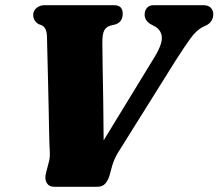

<svg xmlns="http://www.w3.org/2000/svg" viewBox="-20 -720 842 740"><path d="M537.5 -663.5Q537.5 -679.5 546.5 -689.8Q555.5 -700 571.5 -700H763.5Q782.5 -700 792.2 -690.2Q802 -680.5 802 -665.5Q802 -636 774.5 -622L762.5 -616.5Q736.5 -603.5 712.8 -570.2Q689 -537 654.5 -483L435 -132Q426.5 -118 421.5 -106.2Q416.5 -94.5 412 -80L402.5 -45Q397.5 -27 386.8 -13.5Q376 0 353.5 0H189Q169 0 160 -15.2Q151 -30.5 157.5 -54L169.5 -100.5Q173 -114.5 172 -133.8Q171 -153 170.5 -165Q170 -179 169.2 -216.5Q168.5 -254 167.5 -304Q166.5 -354 165.2 -406.8Q164 -459.5 162.8 -505Q161.5 -550.5 161 -578Q160.5 -613 141 -622.5L129 -627Q120 -632 114 -641Q108 -650 108 -663Q108 -678.5 120.8 -689.2Q133.5 -700 151.5 -700H419.5Q453 -700 453 -667Q453 -635.5 425 -626L405 -621Q389 -616.5 381.5 -602.2Q374 -588 374.5 -552.5Q374.5 -528 375.5 -469.5Q376.5 -411 377.8 -334.5Q379 -258 379.5 -179L576.5 -501.5Q607 -552 603.5 -579.5Q600 -607 572.5 -620.5L559.5 -627.5Q537.5 -641.5 537.5 -663.5Z"/></svg>

Font: Fraunces 72pt S050 Black
Style: Italic
Weight: 900
Italic angle: -16°
Version: Version 1.000; ttfautohint (v1.8.3)